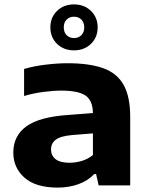

<svg xmlns="http://www.w3.org/2000/svg" viewBox="-20 -843 676 873"><path d="M242.5 10Q142.5 10 91.5 -35Q40.5 -80 40.5 -149.5Q40.5 -225.5 100.2 -268.8Q160 -312 293 -320.5L402.5 -329Q401.5 -387 368.2 -409Q335 -431 258 -431Q223 -431 177 -425Q131 -419 89.5 -406.5V-529.5Q136 -543 189.2 -549.2Q242.5 -555.5 287.5 -555.5Q386 -555.5 449 -533Q512 -510.5 542 -457.2Q572 -404 572 -311.5V0H428.5L417 -51.5H408.5Q379 -20.5 335.5 -5.2Q292 10 242.5 10ZM212 -163.5Q212 -136 232.5 -119.5Q253 -103 296 -103Q323.5 -103 351.5 -111.2Q379.5 -119.5 402.5 -138V-236.5L308.5 -229Q255.5 -224.5 233.8 -208Q212 -191.5 212 -163.5ZM316.5 -614Q270 -614 239.5 -643.5Q209 -673 209 -718.5Q209 -764 239.5 -793.5Q270 -823 316.5 -823Q363 -823 393.5 -793.5Q424 -764 424 -718.5Q424 -673 393.5 -643.5Q363 -614 316.5 -614ZM316.5 -670Q337 -670 350 -683Q363 -696 363 -718.5Q363 -741 350 -754Q337 -767 316.5 -767Q296 -767 283 -754Q270 -741 270 -718.5Q270 -696 283 -683Q296 -670 316.5 -670Z"/></svg>

Font: Encode Sans Exp
Style: Bold
Weight: 700
Width: 7
Designer: Multiple Designers
Foundry: Impallari Type
Version: Version 3.002; ttfautohint (v1.8.3) -l 8 -r 50 -G 200 -x 14 